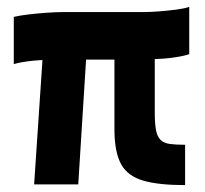

<svg xmlns="http://www.w3.org/2000/svg" viewBox="-20 -535 595 557"><path d="M517 2Q440 2 395.5 -11Q351 -24 332 -57.5Q313 -91 312 -154V-464H429V-210Q429 -177 432.5 -158Q436 -139 445.5 -129.5Q455 -120 472 -117.5Q489 -115 517 -115ZM79 0 110 -462H236L207 0ZM20 -349V-486Q37 -490 62 -493Q87 -496 114.5 -498Q142 -500 167 -500H392Q416 -500 441.5 -502Q467 -504 490.5 -507Q514 -510 529 -515V-378Q514 -372 475.5 -367Q437 -362 380 -364L359 -362H185L160 -359Q115 -363 77 -359Q39 -355 20 -349Z"/></svg>

Font: Cairo Play ExtraBold
Style: Regular
Weight: 800
Version: Version 3.119